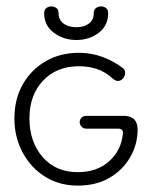

<svg xmlns="http://www.w3.org/2000/svg" viewBox="-20 -570 475 600"><path d="M223 10Q166 10 121.5 -17.5Q77 -45 51 -93Q25 -141 25 -200Q25 -260 51 -306Q77 -352 122.5 -378.5Q168 -405 226 -405Q266 -405 300.5 -392Q335 -379 363 -358Q371 -353 371 -342Q371 -333 364.5 -325Q358 -317 348 -317Q342 -317 334 -323Q309 -346 282.5 -354.5Q256 -363 227 -363Q157 -363 114.5 -318Q72 -273 72 -200Q72 -127 113 -79.5Q154 -32 223 -32Q283 -32 321 -66Q359 -100 364 -152Q366 -168 349 -168H250Q240 -168 234.5 -174.5Q229 -181 229 -188Q229 -196 234.5 -202Q240 -208 250 -208H366Q410 -208 410 -165Q410 -119 387 -79Q364 -39 322.5 -14.5Q281 10 223 10ZM219 -445Q179 -445 148.5 -467.5Q118 -490 118 -529Q118 -540 125 -545Q132 -550 141 -550Q149 -550 156 -545Q163 -540 163 -529Q163 -508 178.5 -496.5Q194 -485 219 -485Q243 -485 258 -496.5Q273 -508 273 -529Q273 -540 280 -545Q287 -550 296 -550Q304 -550 311 -545Q318 -540 318 -529Q318 -490 288.5 -467.5Q259 -445 219 -445Z"/></svg>

Font: Dongle Light
Style: Regular
Weight: 300
Designer: Yanghee Ryu
Foundry: Yanghee Ryu
Version: Version 2.000